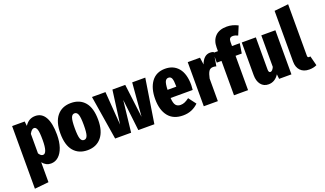

<svg xmlns="http://www.w3.org/2000/svg" viewBox="-88 -1359 3695 2180"><g transform="rotate(-20 1759.5 -268.5)"><path d="M482 -268Q482 -181 460 -116.5Q438 -52 398.5 -17Q359 18 307 18Q247 18 206 -34V207L36 224V-533H188L194 -478Q220 -517 251 -534Q282 -551 321 -551Q400 -551 441 -478Q482 -405 482 -268ZM308 -266Q308 -362 296 -394.5Q284 -427 261 -427Q232 -427 206 -377V-141Q218 -123 229.5 -114Q241 -105 255 -105Q308 -105 308 -266Z M979 -266Q979 -129 918 -55.5Q857 18 750 18Q643 18 582.5 -53.5Q522 -125 522 -267Q522 -405 582.5 -478Q643 -551 751 -551Q858 -551 918.5 -480Q979 -409 979 -266ZM696 -267Q696 -175 708.5 -140Q721 -105 750 -105Q780 -105 792.5 -140.5Q805 -176 805 -266Q805 -357 792.5 -392Q780 -427 751 -427Q721 -427 708.5 -391.5Q696 -356 696 -267Z M1645 -533 1561 0H1367L1323 -380L1280 0H1087L1001 -533H1164L1194 -129L1248 -533H1403L1453 -129L1487 -533Z M2103 -217H1836Q1840 -152 1860 -128Q1880 -104 1917 -104Q1944 -104 1968 -114.5Q1992 -125 2022 -147L2090 -57Q2055 -22 2008.5 -2Q1962 18 1904 18Q1787 18 1727 -57Q1667 -132 1667 -264Q1667 -395 1724 -473Q1781 -551 1889 -551Q1990 -551 2048.5 -481Q2107 -411 2107 -275Q2107 -251 2103 -217ZM1941 -323Q1941 -386 1930.5 -414Q1920 -442 1891 -442Q1864 -442 1851 -415.5Q1838 -389 1835 -316H1941Z M2475 -540 2447 -377Q2429 -383 2409 -383Q2373 -383 2356 -355Q2339 -327 2328 -273V0H2158V-533H2306L2318 -447Q2355 -548 2432 -548Q2456 -548 2475 -540Z M2693 -584V-533H2787L2768 -415H2693V0H2523V-415H2466V-533H2523V-577Q2523 -662 2571 -711.5Q2619 -761 2711 -761Q2780 -761 2844 -727L2800 -621Q2767 -637 2739 -637Q2715 -637 2704 -624Q2693 -611 2693 -584Z M3217 0H3068L3062 -57Q3014 18 2936 18Q2878 18 2844.5 -24.5Q2811 -67 2811 -138V-533H2981V-144Q2981 -107 3003 -107Q3027 -107 3047 -152V-533H3217Z M3284 -130V-743L3454 -761V-138Q3454 -116 3473 -116Q3481 -116 3489 -118L3519 -1Q3479 18 3428 18Q3360 18 3322 -21.5Q3284 -61 3284 -130Z"/></g></svg>

Font: Fira Sans Extra Condensed ExtraBold
Style: Regular
Weight: 800
Width: 1
Designer: Carrois Corporate & Edenspiekermann AG
Foundry: Carrois Corporate GbR & Edenspiekermann AG
Version: Version 4.203